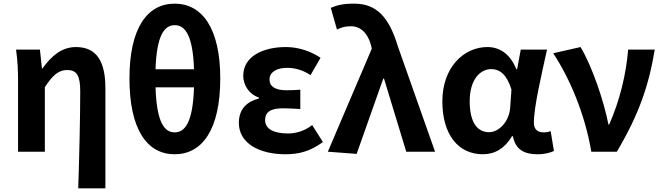

<svg xmlns="http://www.w3.org/2000/svg" viewBox="-20 -832 3630 1053"><path d="M409 201H558V-349C558 -490 513 -574 397 -574C319 -574 264 -527 213 -457H210L199 -560H68C77 -499 79 -437 79 -393V0H226V-354C269 -420 302 -448 348 -448C401 -448 420 -418 420 -331C420 -193 415 24 409 201Z M938 14C1089 14 1188 -121 1188 -402C1188 -676 1089 -812 938 -812C787 -812 690 -677 690 -402C690 -121 787 14 938 14ZM938 -106C882 -106 839 -160 833 -353H1044C1038 -160 994 -106 938 -106ZM833 -452C839 -641 883 -694 938 -694C994 -694 1038 -641 1044 -452Z M1545 14C1618 14 1680 -1 1751 -53L1692 -146C1647 -111 1599 -100 1560 -100C1479 -100 1434 -126 1434 -173C1434 -219 1466 -238 1533 -238C1563 -238 1594 -236 1627 -234V-340C1601 -338 1574 -337 1551 -337C1489 -337 1458 -358 1458 -396C1458 -437 1498 -460 1555 -460C1600 -460 1644 -446 1683 -420L1738 -515C1683 -552 1615 -574 1548 -574C1424 -574 1314 -524 1314 -416C1314 -369 1343 -316 1400 -297V-292C1335 -275 1290 -235 1290 -158C1290 -46 1402 14 1545 14Z M1936 12 2082 -401H2086L2208 0H2366L2163 -575C2114 -738 2046 -812 1922 -812C1859 -812 1828 -803 1794 -789L1828 -670C1851 -681 1871 -688 1905 -688C1956 -688 1997 -652 2015 -583L2019 -565L1778 0Z M2628 14C2695 14 2749 -19 2788 -85H2793C2806 -14 2853 14 2927 14C2969 14 2999 5 3018 -4L3000 -113C2987 -108 2974 -106 2962 -106C2931 -106 2908 -120 2908 -159C2908 -248 2951 -426 2980 -560H2836L2816 -452H2812C2777 -539 2718 -574 2653 -574C2524 -574 2406 -463 2406 -276C2406 -93 2494 14 2628 14ZM2662 -107C2597 -107 2556 -162 2556 -277C2556 -398 2615 -453 2674 -453C2722 -453 2760 -422 2785 -341L2778 -242C2773 -167 2718 -107 2662 -107Z M3223 0H3363C3484 -204 3538 -362 3571 -560H3425C3414 -425 3379 -280 3321 -149H3317C3292 -277 3228 -467 3164 -574L3014 -540C3105 -402 3188 -207 3223 0Z"/></svg>

Font: Noto Sans TC
Style: Bold
Weight: 700
Designer: Ryoko NISHIZUKA 西塚涼子 (kana, bopomofo & ideographs); Paul D. Hunt (Latin, Greek & Cyrillic); Sandoll Communications 산돌커뮤니
Foundry: Adobe
Version: Version 2.004;hotconv 1.0.118;makeotfexe 2.5.65603